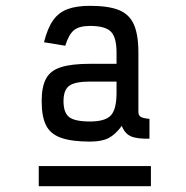

<svg xmlns="http://www.w3.org/2000/svg" viewBox="-20 -834 640 659"><path d="M289 -348Q226 -348 189.5 -361Q153 -374 138 -404Q123 -434 123 -487Q123 -536 138 -564Q153 -592 189.5 -603.5Q226 -615 289 -615H380V-654Q380 -706 360.5 -725.5Q341 -745 289 -745Q252 -745 234 -730.5Q216 -716 204 -677L131 -689Q143 -737 162 -764Q181 -791 211.5 -802.5Q242 -814 289 -814Q352 -814 388 -799.5Q424 -785 439.5 -750Q455 -715 455 -654V-450Q455 -438 463 -433Q471 -428 493 -426V-358Q449 -357 428.5 -366.5Q408 -376 398 -402Q376 -372 352.5 -360Q329 -348 289 -348ZM289 -417Q341 -417 360.5 -438Q380 -459 380 -515V-554H289Q237 -554 217.5 -539.5Q198 -525 198 -487Q198 -447 217.5 -432Q237 -417 289 -417ZM113 -195V-264H498V-195Z"/></svg>

Font: Victor Mono
Style: Regular
Weight: 400
Monospace: yes
Designer: Rune Bjørnerås
Version: Version 1.561;gftools[0.9.30]